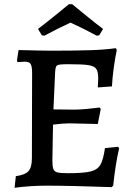

<svg xmlns="http://www.w3.org/2000/svg" viewBox="-20 -879 633 909"><path d="M544 -177Q526 -98 516 -1L509 7Q308 0 203 0Q124 0 49 10L55 -45Q99 -51 115 -69Q131 -87 131 -130L132 -533Q132 -565 125 -576Q118 -587 97 -587L64 -585L60 -591L68 -642Q185 -639 226 -639Q342 -639 411.5 -641.5Q481 -644 528 -651L533 -643Q525 -606 518.5 -558Q512 -510 510 -470L443 -465L445 -507Q445 -539 436 -552.5Q427 -566 399.5 -570.5Q372 -575 304 -575Q273 -575 261 -573Q249 -571 245.5 -563.5Q242 -556 241 -538L233 -361L332 -360Q354 -360 387.5 -363Q421 -366 452 -370L457 -363L443 -292Q338 -295 308 -295Q279 -295 231 -289L228 -119Q228 -91 232.5 -79Q237 -67 251 -63Q265 -59 300 -59Q375 -59 408 -67Q441 -75 455 -98.5Q469 -122 477 -178L539 -184ZM178 -712 160 -742Q203 -775 248 -811.5Q293 -848 306 -859H322L345 -840Q360 -828 398.5 -796.5Q437 -765 468 -742L450 -712L438 -710Q373 -745 314 -772Q247 -741 190 -710Z"/></svg>

Font: Alegreya Medium
Style: Regular
Weight: 500
Designer: Juan Pablo del Peral
Foundry: Huerta Tipografica
Version: Version 2.007; ttfautohint (v1.6)